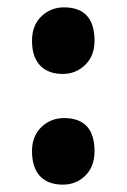

<svg xmlns="http://www.w3.org/2000/svg" viewBox="-20 -489 345 522"><path d="M67 -78Q67 -119 92.5 -143.5Q118 -168 154 -168Q237 -168 237 -78Q237 -36 212 -11.5Q187 13 151 13Q110 13 88.5 -10.5Q67 -34 67 -78ZM67 -378Q67 -420 92.5 -444.5Q118 -469 154 -469Q237 -469 237 -378Q237 -337 211.5 -312.5Q186 -288 151 -288Q110 -288 88.5 -311.5Q67 -335 67 -378Z"/></svg>

Font: BitterBold
Style: Bold
Weight: 700
Designer: Sol Matas
Foundry: Sol Matas
Version: Version 001.001